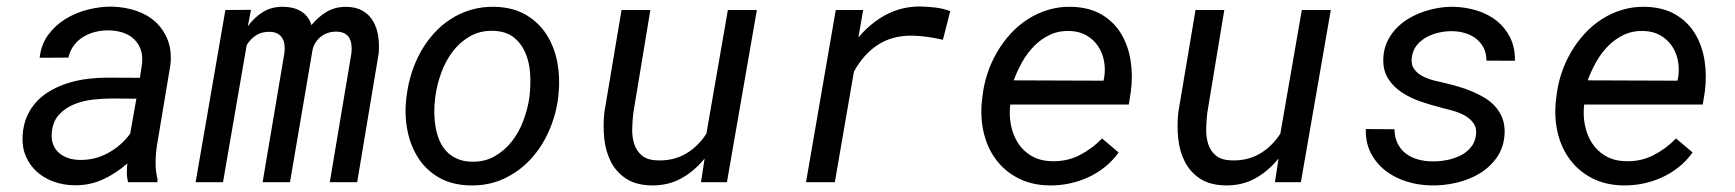

<svg xmlns="http://www.w3.org/2000/svg" viewBox="-20 -559 5322 589"><path d="M373 0Q369.1 -14.6 369.1 -28.8Q369.1 -43 370.6 -57.6Q335.9 -26.9 295.2 -8.3Q254.4 10.3 207 9.3Q173.8 8.8 144.3 -2Q114.7 -12.7 93 -32.2Q71.3 -51.8 59.3 -79.6Q47.4 -107.4 49.3 -142.6Q51.3 -176.8 63.2 -203.1Q75.2 -229.5 94.2 -249.3Q113.3 -269 138.2 -282.7Q163.1 -296.4 191.2 -304.9Q219.2 -313.5 249.3 -317.1Q279.3 -320.8 308.6 -320.8L409.2 -320.3L415.5 -362.3Q418.5 -387.2 411.9 -406.2Q405.3 -425.3 391.6 -438.5Q377.9 -451.7 358.2 -458.5Q338.4 -465.3 314.5 -465.8Q293.5 -466.3 273.2 -461.4Q252.9 -456.5 236.1 -446.3Q219.2 -436 207 -420.2Q194.8 -404.3 189.9 -382.3L101.6 -381.8Q106 -421.9 127.4 -451.4Q148.9 -481 180.4 -500.5Q211.9 -520 249.5 -529.5Q287.1 -539.1 323.2 -538.6Q363.3 -537.6 397.9 -525.9Q432.6 -514.2 457.3 -491.5Q481.9 -468.8 494.6 -436Q507.3 -403.3 502.9 -360.8L461.9 -115.2Q457.5 -88.4 457.3 -61.5Q457 -34.7 463.4 -8.3L462.4 0ZM224.1 -68.4Q271 -67.4 311.5 -89.6Q352.1 -111.8 379.4 -148.9L398.4 -256.3L322.8 -256.8Q295.9 -256.8 265.4 -253.4Q234.9 -250 208 -239.3Q181.2 -228.5 162.1 -208.5Q143.1 -188.5 139.2 -155.8Q136.7 -134.8 142.1 -118.7Q147.5 -102.5 159.2 -91.6Q170.9 -80.6 187.5 -74.7Q204.1 -68.8 224.1 -68.4Z M750 -528.8 740.2 -478.5Q760.7 -506.3 787.1 -522.5Q813.5 -538.6 848.6 -538.1Q863.8 -538.1 877.4 -534.9Q891.1 -531.7 902.6 -524.9Q914.1 -518.1 922.6 -507.3Q931.2 -496.6 935.5 -481.9Q956.1 -507.3 981.9 -522.7Q1007.8 -538.1 1042 -538.1Q1072.8 -537.6 1093.3 -525.4Q1113.8 -513.2 1125.2 -492.9Q1136.7 -472.7 1140.4 -447Q1144 -421.4 1141.6 -394.5L1075.7 0H991.7L1058.1 -396Q1059.6 -409.7 1058.1 -421.6Q1056.6 -433.6 1051.5 -442.6Q1046.4 -451.7 1036.4 -456.8Q1026.4 -461.9 1011.2 -461.9Q984.9 -461.9 965.3 -447.3Q945.8 -432.6 939 -407.2L869.6 0H785.6L852.5 -396.5Q854 -409.7 852.8 -421.1Q851.6 -432.6 846.4 -441.4Q841.3 -450.2 832 -455.6Q822.8 -460.9 808.1 -461.4Q783.7 -461.9 766.6 -451.4Q749.5 -440.9 736.8 -420.9L664.1 0H580.1L671.4 -528.3Z M1227.5 -265.6Q1231.9 -301.3 1242.9 -335.7Q1253.9 -370.1 1271 -400.6Q1288.1 -431.2 1311.3 -456.8Q1334.5 -482.4 1363 -500.7Q1391.6 -519 1425.5 -529.1Q1459.5 -539.1 1498.5 -538.1Q1554.2 -536.6 1593.5 -513.4Q1632.8 -490.2 1656.7 -452.9Q1680.7 -415.5 1689.7 -367.9Q1698.7 -320.3 1693.4 -270.5L1692.4 -259.3Q1685.5 -206.1 1663.8 -156.7Q1642.1 -107.4 1607.4 -70.1Q1572.8 -32.7 1525.6 -10.7Q1478.5 11.2 1420.9 9.8Q1365.7 8.3 1326.4 -14.4Q1287.1 -37.1 1263.2 -74.2Q1239.3 -111.3 1230 -158.2Q1220.7 -205.1 1226.1 -254.9ZM1314.5 -254.9Q1312 -234.4 1312.3 -212.4Q1312.5 -190.4 1316.2 -169.4Q1319.8 -148.4 1327.6 -129.4Q1335.4 -110.4 1348.6 -95.9Q1361.8 -81.5 1380.6 -72.8Q1399.4 -64 1424.8 -63Q1465.3 -61.5 1496.6 -79.1Q1527.8 -96.7 1550 -125Q1572.3 -153.3 1585.4 -188.7Q1598.6 -224.1 1604 -259.3L1605 -270Q1608.4 -300.8 1606.2 -334.5Q1604 -368.2 1591.8 -396.7Q1579.6 -425.3 1556.2 -444.1Q1532.7 -462.9 1494.6 -464.4Q1453.6 -465.8 1422.4 -448Q1391.1 -430.2 1369.1 -401.4Q1347.2 -372.6 1334 -336.7Q1320.8 -300.8 1315.9 -265.6Z M2141.6 -72.8Q2110.4 -34.2 2069.8 -11.7Q2029.3 10.7 1978 9.8Q1930.7 8.8 1900.6 -11Q1870.6 -30.8 1854.2 -62.5Q1837.9 -94.2 1833.7 -134Q1829.6 -173.8 1834 -214.4L1886.7 -528.3H1975.1L1922.9 -212.9Q1919.9 -188.5 1919.4 -162.8Q1918.9 -137.2 1926 -116.2Q1933.1 -95.2 1949.7 -81.5Q1966.3 -67.9 1997.1 -66.9Q2045.9 -65.4 2083.5 -87.2Q2121.1 -108.9 2147 -148.9L2212.9 -528.3H2301.8L2210 0H2130.4Z M2802.2 -539.1Q2825.7 -538.6 2849.1 -535.9Q2872.6 -533.2 2895 -524.9L2872.6 -437Q2849.1 -442.4 2825.7 -445.8Q2802.2 -449.2 2778.3 -449.7Q2716.8 -450.2 2672.9 -421.4Q2628.9 -392.6 2599.6 -339.4L2541 0H2452.6L2543.9 -528.3H2627.9L2613.3 -444.3Q2631.8 -465.8 2652.8 -483.4Q2673.8 -501 2697.3 -513.4Q2720.7 -525.9 2746.8 -532.5Q2772.9 -539.1 2802.2 -539.1Z M3198.2 9.8Q3144.5 8.8 3103.8 -12.2Q3063 -33.2 3036.6 -67.9Q3010.3 -102.5 2998.8 -147.9Q2987.3 -193.4 2991.7 -244.1L2994.1 -265.1Q2998 -299.8 3009.3 -333.7Q3020.5 -367.7 3038.3 -398.4Q3056.2 -429.2 3079.8 -455.1Q3103.5 -481 3132.6 -499.8Q3161.6 -518.6 3195.6 -528.8Q3229.5 -539.1 3267.1 -538.1Q3321.8 -536.6 3359.4 -514.4Q3397 -492.2 3418.9 -456.1Q3440.9 -419.9 3448.2 -373.8Q3455.6 -327.6 3449.2 -278.8L3442.9 -238.3H3079.1Q3075.2 -206.1 3081.3 -175.3Q3087.4 -144.5 3103 -120.1Q3118.7 -95.7 3144.5 -80.6Q3170.4 -65.4 3206.1 -64.5Q3252 -63 3290.8 -82.5Q3329.6 -102.1 3360.8 -134.3L3411.6 -91.3Q3393.6 -65.9 3369.4 -46.6Q3345.2 -27.3 3317.4 -14.6Q3289.6 -2 3259.3 4.2Q3229 10.3 3198.2 9.8ZM3262.7 -463.9Q3228.5 -465.3 3201.2 -452.4Q3173.8 -439.5 3152.6 -418Q3131.3 -396.5 3115.7 -368.7Q3100.1 -340.8 3089.8 -312.5L3365.2 -311.5L3367.2 -320.3Q3371.6 -347.2 3366.7 -372.6Q3361.8 -397.9 3348.1 -418Q3334.5 -438 3313 -450.4Q3291.5 -462.9 3262.7 -463.9Z M3902.3 -72.8Q3871.1 -34.2 3830.6 -11.7Q3790 10.7 3738.8 9.8Q3691.4 8.8 3661.4 -11Q3631.3 -30.8 3615 -62.5Q3598.6 -94.2 3594.5 -134Q3590.3 -173.8 3594.7 -214.4L3647.5 -528.3H3735.8L3683.6 -212.9Q3680.7 -188.5 3680.2 -162.8Q3679.7 -137.2 3686.8 -116.2Q3693.8 -95.2 3710.4 -81.5Q3727.1 -67.9 3757.8 -66.9Q3806.6 -65.4 3844.2 -87.2Q3881.8 -108.9 3907.7 -148.9L3973.6 -528.3H4062.5L3970.7 0H3891.1Z M4507.8 -143.6Q4510.7 -166 4500.5 -180.7Q4490.2 -195.3 4473.4 -204.6Q4456.5 -213.9 4436.5 -219.5Q4416.5 -225.1 4400.4 -229Q4371.1 -236.3 4339.4 -247.1Q4307.6 -257.8 4281.2 -274.9Q4254.9 -292 4238.5 -317.6Q4222.2 -343.3 4223.6 -379.9Q4224.6 -406.7 4234.6 -429Q4244.6 -451.2 4260.7 -469Q4276.9 -486.8 4298.1 -500Q4319.3 -513.2 4343 -521.7Q4366.7 -530.3 4391.4 -534.4Q4416 -538.6 4439.9 -538.1Q4477.1 -537.1 4511.5 -526.4Q4545.9 -515.6 4571.8 -494.9Q4597.7 -474.1 4612.8 -443.6Q4627.9 -413.1 4627.4 -372.6L4540 -373Q4540 -395 4531.7 -411.6Q4523.4 -428.2 4509 -439.7Q4494.6 -451.2 4475.8 -457Q4457 -462.9 4436.5 -463.4Q4417 -463.9 4396.2 -459.5Q4375.5 -455.1 4357.4 -445.6Q4339.4 -436 4326.7 -420.7Q4314 -405.3 4311 -383.3Q4308.1 -361.3 4318.1 -347.4Q4328.1 -333.5 4344.2 -325.2Q4360.4 -316.9 4379.6 -312Q4398.9 -307.1 4415 -303.7Q4435.1 -298.8 4456.5 -292.5Q4478 -286.1 4498.5 -277.3Q4519 -268.6 4537.4 -257.1Q4555.7 -245.6 4568.8 -230.2Q4582 -214.8 4589.4 -194.8Q4596.7 -174.8 4595.7 -149.9Q4593.8 -107.4 4572.3 -76.7Q4550.8 -45.9 4518.6 -26.6Q4486.3 -7.3 4447.3 1.7Q4408.2 10.7 4371.1 9.8Q4332 9.3 4295.7 -2Q4259.3 -13.2 4231 -34.9Q4202.6 -56.6 4185.8 -88.6Q4168.9 -120.6 4169.9 -163.1L4257.8 -162.6Q4258.3 -137.2 4267.6 -118.7Q4276.9 -100.1 4292.5 -88.1Q4308.1 -76.2 4329.1 -70.1Q4350.1 -64 4374 -64Q4393.6 -63.5 4415.5 -67.4Q4437.5 -71.3 4457 -80.3Q4476.6 -89.4 4490.5 -105Q4504.4 -120.6 4507.8 -143.6Z M4959 9.8Q4905.3 8.8 4864.5 -12.2Q4823.7 -33.2 4797.4 -67.9Q4771 -102.5 4759.5 -147.9Q4748 -193.4 4752.4 -244.1L4754.9 -265.1Q4758.8 -299.8 4770 -333.7Q4781.2 -367.7 4799.1 -398.4Q4816.9 -429.2 4840.6 -455.1Q4864.3 -481 4893.3 -499.8Q4922.4 -518.6 4956.3 -528.8Q4990.2 -539.1 5027.8 -538.1Q5082.5 -536.6 5120.1 -514.4Q5157.7 -492.2 5179.7 -456.1Q5201.7 -419.9 5209 -373.8Q5216.3 -327.6 5210 -278.8L5203.6 -238.3H4839.8Q4835.9 -206.1 4842 -175.3Q4848.1 -144.5 4863.8 -120.1Q4879.4 -95.7 4905.3 -80.6Q4931.2 -65.4 4966.8 -64.5Q5012.7 -63 5051.5 -82.5Q5090.3 -102.1 5121.6 -134.3L5172.4 -91.3Q5154.3 -65.9 5130.1 -46.6Q5106 -27.3 5078.1 -14.6Q5050.3 -2 5020 4.2Q4989.7 10.3 4959 9.8ZM5023.4 -463.9Q4989.3 -465.3 4961.9 -452.4Q4934.6 -439.5 4913.3 -418Q4892.1 -396.5 4876.5 -368.7Q4860.8 -340.8 4850.6 -312.5L5126 -311.5L5127.9 -320.3Q5132.3 -347.2 5127.4 -372.6Q5122.6 -397.9 5108.9 -418Q5095.2 -438 5073.7 -450.4Q5052.2 -462.9 5023.4 -463.9Z"/></svg>

Font: Roboto Mono
Style: Italic
Weight: 400
Designer: Google
Version: Version 2.000985; 2015; ttfautohint (v1.3)